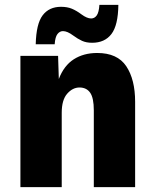

<svg xmlns="http://www.w3.org/2000/svg" viewBox="-20 -770 640 790"><path d="M64 0V-540H219L222 -445Q243 -500 283.5 -526Q324 -552 380 -552Q463 -552 499.5 -497.5Q536 -443 536 -351V0H366V-316Q366 -367 351 -388.5Q336 -410 307 -410Q279 -410 256.5 -384.5Q234 -359 234 -306V0ZM359 -594Q335 -594 317.5 -602Q300 -610 281 -624Q257 -642 239 -642Q226 -642 216.5 -630Q207 -618 205 -588H127Q129 -672 155.5 -707Q182 -742 231 -742Q257 -742 276 -734Q295 -726 315 -711Q338 -694 355 -694Q369 -694 378 -706.5Q387 -719 389 -750H467Q466 -666 438.5 -630Q411 -594 359 -594Z"/></svg>

Font: Geist Mono Black
Style: Regular
Weight: 900
Monospace: yes
Designer: Basement.studio, Andrés Briganti, Mateo Zaragoza
Foundry: Basement.studio, Vercel, Andrés Briganti, Guido Ferreyra, Mateo Zaragoza
Version: Version 1.500; ttfautohint (v1.8.4.7-5d5b)